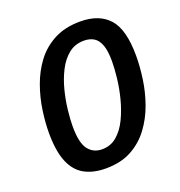

<svg xmlns="http://www.w3.org/2000/svg" viewBox="-131 -824 888 946"><g transform="rotate(-20 313.5 -351.0)"><path d="M265 11Q199 11 153 -14.5Q107 -40 83.5 -97.5Q60 -155 60 -249Q60 -303 69 -366Q78 -429 100 -490.5Q122 -552 159.5 -602Q197 -652 254.5 -682.5Q312 -713 392 -713Q491 -713 542.5 -655.5Q594 -598 594 -460Q594 -404 585 -340Q576 -276 554 -214Q532 -152 494 -101Q456 -50 400 -19.5Q344 11 265 11ZM280 -84Q325 -84 358 -112.5Q391 -141 413 -187Q435 -233 448.5 -286Q462 -339 467.5 -389.5Q473 -440 473 -476Q473 -530 461.5 -561Q450 -592 428.5 -605Q407 -618 377 -618Q330 -618 296.5 -591Q263 -564 240.5 -520Q218 -476 205 -425Q192 -374 186.5 -325Q181 -276 181 -239Q181 -153 207.5 -118.5Q234 -84 280 -84Z"/></g></svg>

Font: Bitter Thin SemiBold
Style: Italic
Weight: 600
Italic angle: -9°
Version: Version 2.002